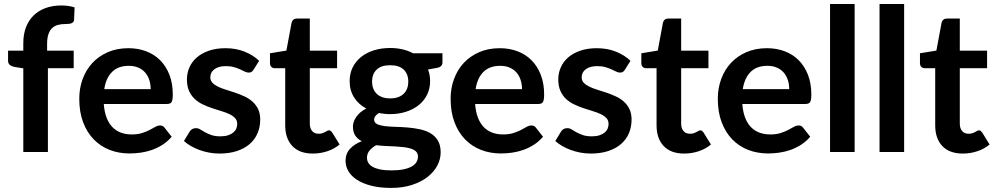

<svg xmlns="http://www.w3.org/2000/svg" viewBox="-20 -763 4994 964"><path d="M97 0V-420L52.5 -427Q38 -430 29.2 -437.2Q20.5 -444.5 20.5 -458V-508.5H97V-546.5Q97 -590.5 110.2 -625.5Q123.5 -660.5 148.2 -685Q173 -709.5 208.5 -722.5Q244 -735.5 288.5 -735.5Q324 -735.5 354.5 -726L352 -664Q351.5 -657 348 -652.8Q344.5 -648.5 338.8 -646.2Q333 -644 325.5 -643.2Q318 -642.5 309.5 -642.5Q287.5 -642.5 270.2 -637.8Q253 -633 241 -621.2Q229 -609.5 222.8 -590.2Q216.5 -571 216.5 -542.5V-508.5H350V-420.5H220.5V0Z M736.5 -315.5Q736.5 -339.5 729.8 -360.8Q723 -382 709.5 -398Q696 -414 675.2 -423.2Q654.5 -432.5 627 -432.5Q573.5 -432.5 542.8 -402Q512 -371.5 503.5 -315.5ZM501 -241Q504 -201.5 515 -172.8Q526 -144 544 -125.2Q562 -106.5 586.8 -97.2Q611.5 -88 641.5 -88Q671.5 -88 693.2 -95Q715 -102 731.2 -110.5Q747.5 -119 759.8 -126Q772 -133 783.5 -133Q799 -133 806.5 -121.5L842 -76.5Q821.5 -52.5 796 -36.2Q770.5 -20 742.8 -10.2Q715 -0.5 686.2 3.5Q657.5 7.5 630.5 7.5Q577 7.5 531 -10.2Q485 -28 451 -62.8Q417 -97.5 397.5 -148.8Q378 -200 378 -267.5Q378 -320 395 -366.2Q412 -412.5 443.8 -446.8Q475.5 -481 521.2 -501Q567 -521 624.5 -521Q673 -521 714 -505.5Q755 -490 784.5 -460.2Q814 -430.5 830.8 -387.2Q847.5 -344 847.5 -288.5Q847.5 -260.5 841.5 -250.8Q835.5 -241 818.5 -241Z M1253 -413Q1248 -405 1242.5 -401.8Q1237 -398.5 1228.5 -398.5Q1219.5 -398.5 1209.2 -403.5Q1199 -408.5 1185.5 -414.8Q1172 -421 1154.8 -426Q1137.5 -431 1114 -431Q1077.5 -431 1056.8 -415.5Q1036 -400 1036 -375Q1036 -358.5 1046.8 -347.2Q1057.5 -336 1075.2 -327.5Q1093 -319 1115.5 -312.2Q1138 -305.5 1161.2 -297.5Q1184.5 -289.5 1207 -279.2Q1229.5 -269 1247.2 -253.2Q1265 -237.5 1275.8 -215.5Q1286.5 -193.5 1286.5 -162.5Q1286.5 -125.5 1273.2 -94.2Q1260 -63 1234 -40.2Q1208 -17.5 1169.8 -4.8Q1131.5 8 1081.5 8Q1055 8 1029.8 3.2Q1004.5 -1.5 981.2 -10Q958 -18.5 938.2 -30Q918.5 -41.5 903.5 -55L932 -102Q937.5 -110.5 945 -115Q952.5 -119.5 964 -119.5Q975.5 -119.5 985.8 -113Q996 -106.5 1009.5 -99Q1023 -91.5 1041.2 -85Q1059.5 -78.5 1087.5 -78.5Q1109.5 -78.5 1125.2 -83.8Q1141 -89 1151.2 -97.5Q1161.5 -106 1166.2 -117.2Q1171 -128.5 1171 -140.5Q1171 -158.5 1160.2 -170Q1149.5 -181.5 1131.8 -190Q1114 -198.5 1091.2 -205.2Q1068.5 -212 1044.8 -220Q1021 -228 998.2 -238.8Q975.5 -249.5 957.8 -266Q940 -282.5 929.2 -306.5Q918.5 -330.5 918.5 -364.5Q918.5 -396 931 -424.5Q943.5 -453 967.8 -474.2Q992 -495.5 1028.2 -508.2Q1064.5 -521 1112 -521Q1165 -521 1208.5 -503.5Q1252 -486 1281 -457.5Z M1550.5 8Q1483.5 8 1447.8 -29.8Q1412 -67.5 1412 -134V-420.5H1359.5Q1349.5 -420.5 1342.5 -427Q1335.5 -433.5 1335.5 -446.5V-495.5L1418 -509L1444 -649Q1446.5 -659 1453.5 -664.5Q1460.5 -670 1471.5 -670H1535.5V-508.5H1672.5V-420.5H1535.5V-142.5Q1535.5 -118.5 1547.2 -105Q1559 -91.5 1579.5 -91.5Q1591 -91.5 1598.8 -94.2Q1606.5 -97 1612.2 -100Q1618 -103 1622.5 -105.8Q1627 -108.5 1631.5 -108.5Q1637 -108.5 1640.5 -105.8Q1644 -103 1648 -97.5L1685 -37.5Q1658 -15 1623 -3.5Q1588 8 1550.5 8Z M1939 -269Q1962 -269 1979 -275.2Q1996 -281.5 2007.2 -292.5Q2018.5 -303.5 2024.2 -319Q2030 -334.5 2030 -353Q2030 -391 2007.2 -413.2Q1984.5 -435.5 1939 -435.5Q1893.5 -435.5 1870.8 -413.2Q1848 -391 1848 -353Q1848 -335 1853.8 -319.5Q1859.5 -304 1870.8 -292.8Q1882 -281.5 1899.2 -275.2Q1916.5 -269 1939 -269ZM2078.5 23Q2078.5 8 2069.5 -1.5Q2060.5 -11 2045 -16.2Q2029.5 -21.5 2008.8 -24Q1988 -26.5 1964.8 -27.8Q1941.5 -29 1916.8 -30Q1892 -31 1868.5 -34Q1848 -22.5 1835.2 -7Q1822.5 8.5 1822.5 29Q1822.5 42.5 1829.2 54.2Q1836 66 1850.8 74.5Q1865.5 83 1889 87.8Q1912.5 92.5 1946.5 92.5Q1981 92.5 2006 87.2Q2031 82 2047.2 72.8Q2063.5 63.5 2071 50.8Q2078.5 38 2078.5 23ZM2201.5 -495.5V-449.5Q2201.5 -427.5 2175 -422.5L2129 -414Q2139.5 -387.5 2139.5 -356Q2139.5 -318 2124.2 -287.2Q2109 -256.5 2082 -235Q2055 -213.5 2018.2 -201.8Q1981.5 -190 1939 -190Q1924 -190 1910 -191.5Q1896 -193 1882.5 -195.5Q1858.5 -181 1858.5 -163Q1858.5 -147.5 1872.8 -140.2Q1887 -133 1910.5 -130Q1934 -127 1964 -126.2Q1994 -125.5 2025.5 -123Q2057 -120.5 2087 -114.2Q2117 -108 2140.5 -94.5Q2164 -81 2178.2 -57.8Q2192.5 -34.5 2192.5 2Q2192.5 36 2175.8 68Q2159 100 2127.2 125Q2095.5 150 2049.2 165.2Q2003 180.5 1944 180.5Q1886 180.5 1843 169.2Q1800 158 1771.5 139.2Q1743 120.5 1729 96Q1715 71.5 1715 45Q1715 9 1736.8 -15.2Q1758.5 -39.5 1796.5 -54Q1776 -64.5 1764 -82Q1752 -99.5 1752 -128Q1752 -139.5 1756.2 -151.8Q1760.5 -164 1768.8 -176Q1777 -188 1789.5 -198.8Q1802 -209.5 1819 -218Q1780 -239 1757.8 -274Q1735.5 -309 1735.5 -356Q1735.5 -394 1750.8 -424.8Q1766 -455.5 1793.2 -477.2Q1820.5 -499 1857.8 -510.5Q1895 -522 1939 -522Q1972 -522 2001 -515.2Q2030 -508.5 2054 -495.5Z M2601 -315.5Q2601 -339.5 2594.2 -360.8Q2587.5 -382 2574 -398Q2560.5 -414 2539.8 -423.2Q2519 -432.5 2491.5 -432.5Q2438 -432.5 2407.2 -402Q2376.5 -371.5 2368 -315.5ZM2365.5 -241Q2368.5 -201.5 2379.5 -172.8Q2390.5 -144 2408.5 -125.2Q2426.5 -106.5 2451.2 -97.2Q2476 -88 2506 -88Q2536 -88 2557.8 -95Q2579.5 -102 2595.8 -110.5Q2612 -119 2624.2 -126Q2636.5 -133 2648 -133Q2663.5 -133 2671 -121.5L2706.5 -76.5Q2686 -52.5 2660.5 -36.2Q2635 -20 2607.2 -10.2Q2579.5 -0.5 2550.8 3.5Q2522 7.5 2495 7.5Q2441.5 7.5 2395.5 -10.2Q2349.5 -28 2315.5 -62.8Q2281.5 -97.5 2262 -148.8Q2242.5 -200 2242.5 -267.5Q2242.5 -320 2259.5 -366.2Q2276.5 -412.5 2308.2 -446.8Q2340 -481 2385.8 -501Q2431.5 -521 2489 -521Q2537.5 -521 2578.5 -505.5Q2619.5 -490 2649 -460.2Q2678.5 -430.5 2695.2 -387.2Q2712 -344 2712 -288.5Q2712 -260.5 2706 -250.8Q2700 -241 2683 -241Z M3117.5 -413Q3112.5 -405 3107 -401.8Q3101.5 -398.5 3093 -398.5Q3084 -398.5 3073.8 -403.5Q3063.5 -408.5 3050 -414.8Q3036.5 -421 3019.2 -426Q3002 -431 2978.5 -431Q2942 -431 2921.2 -415.5Q2900.5 -400 2900.5 -375Q2900.5 -358.5 2911.2 -347.2Q2922 -336 2939.8 -327.5Q2957.5 -319 2980 -312.2Q3002.5 -305.5 3025.8 -297.5Q3049 -289.5 3071.5 -279.2Q3094 -269 3111.8 -253.2Q3129.5 -237.5 3140.2 -215.5Q3151 -193.5 3151 -162.5Q3151 -125.5 3137.8 -94.2Q3124.5 -63 3098.5 -40.2Q3072.5 -17.5 3034.2 -4.8Q2996 8 2946 8Q2919.5 8 2894.2 3.2Q2869 -1.5 2845.8 -10Q2822.5 -18.5 2802.8 -30Q2783 -41.5 2768 -55L2796.5 -102Q2802 -110.5 2809.5 -115Q2817 -119.5 2828.5 -119.5Q2840 -119.5 2850.2 -113Q2860.5 -106.5 2874 -99Q2887.5 -91.5 2905.8 -85Q2924 -78.5 2952 -78.5Q2974 -78.5 2989.8 -83.8Q3005.5 -89 3015.8 -97.5Q3026 -106 3030.8 -117.2Q3035.5 -128.5 3035.5 -140.5Q3035.5 -158.5 3024.8 -170Q3014 -181.5 2996.2 -190Q2978.5 -198.5 2955.8 -205.2Q2933 -212 2909.2 -220Q2885.5 -228 2862.8 -238.8Q2840 -249.5 2822.2 -266Q2804.5 -282.5 2793.8 -306.5Q2783 -330.5 2783 -364.5Q2783 -396 2795.5 -424.5Q2808 -453 2832.2 -474.2Q2856.5 -495.5 2892.8 -508.2Q2929 -521 2976.5 -521Q3029.5 -521 3073 -503.5Q3116.5 -486 3145.5 -457.5Z M3415 8Q3348 8 3312.2 -29.8Q3276.5 -67.5 3276.5 -134V-420.5H3224Q3214 -420.5 3207 -427Q3200 -433.5 3200 -446.5V-495.5L3282.5 -509L3308.5 -649Q3311 -659 3318 -664.5Q3325 -670 3336 -670H3400V-508.5H3537V-420.5H3400V-142.5Q3400 -118.5 3411.8 -105Q3423.5 -91.5 3444 -91.5Q3455.5 -91.5 3463.2 -94.2Q3471 -97 3476.8 -100Q3482.5 -103 3487 -105.8Q3491.5 -108.5 3496 -108.5Q3501.5 -108.5 3505 -105.8Q3508.5 -103 3512.5 -97.5L3549.5 -37.5Q3522.5 -15 3487.5 -3.5Q3452.5 8 3415 8Z M3942.5 -315.5Q3942.5 -339.5 3935.8 -360.8Q3929 -382 3915.5 -398Q3902 -414 3881.2 -423.2Q3860.5 -432.5 3833 -432.5Q3779.5 -432.5 3748.8 -402Q3718 -371.5 3709.5 -315.5ZM3707 -241Q3710 -201.5 3721 -172.8Q3732 -144 3750 -125.2Q3768 -106.5 3792.8 -97.2Q3817.5 -88 3847.5 -88Q3877.5 -88 3899.2 -95Q3921 -102 3937.2 -110.5Q3953.5 -119 3965.8 -126Q3978 -133 3989.5 -133Q4005 -133 4012.5 -121.5L4048 -76.5Q4027.5 -52.5 4002 -36.2Q3976.5 -20 3948.8 -10.2Q3921 -0.5 3892.2 3.5Q3863.5 7.5 3836.5 7.5Q3783 7.5 3737 -10.2Q3691 -28 3657 -62.8Q3623 -97.5 3603.5 -148.8Q3584 -200 3584 -267.5Q3584 -320 3601 -366.2Q3618 -412.5 3649.8 -446.8Q3681.5 -481 3727.2 -501Q3773 -521 3830.5 -521Q3879 -521 3920 -505.5Q3961 -490 3990.5 -460.2Q4020 -430.5 4036.8 -387.2Q4053.5 -344 4053.5 -288.5Q4053.5 -260.5 4047.5 -250.8Q4041.5 -241 4024.5 -241Z M4271 -743V0H4147.5V-743Z M4519.5 -743V0H4396V-743Z M4814 8Q4747 8 4711.2 -29.8Q4675.5 -67.5 4675.5 -134V-420.5H4623Q4613 -420.5 4606 -427Q4599 -433.5 4599 -446.5V-495.5L4681.5 -509L4707.5 -649Q4710 -659 4717 -664.5Q4724 -670 4735 -670H4799V-508.5H4936V-420.5H4799V-142.5Q4799 -118.5 4810.8 -105Q4822.5 -91.5 4843 -91.5Q4854.5 -91.5 4862.2 -94.2Q4870 -97 4875.8 -100Q4881.5 -103 4886 -105.8Q4890.5 -108.5 4895 -108.5Q4900.5 -108.5 4904 -105.8Q4907.5 -103 4911.5 -97.5L4948.5 -37.5Q4921.5 -15 4886.5 -3.5Q4851.5 8 4814 8Z"/></svg>

Font: LatoLatin
Style: Bold
Weight: 700
Designer: Lukasz Dziedzic with Adam Twardoch and Botio Nikoltchev
Foundry: tyPoland Lukasz Dziedzic
Version: Version 2.015; 2015-08-06; http://www.latofonts.com/